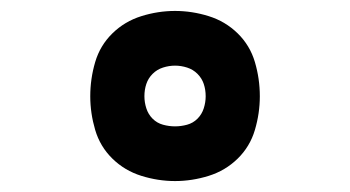

<svg xmlns="http://www.w3.org/2000/svg" viewBox="-20 -831 640 351"><path d="M300 -500Q269 -500 238.5 -509.5Q208 -519 185.5 -541Q163 -563 154 -593.5Q145 -624 145 -655Q145 -687 154 -717.5Q163 -748 185.5 -770Q208 -792 238.5 -801.5Q269 -811 300 -811Q331 -811 361.5 -801.5Q392 -792 414.5 -770Q437 -748 446 -717.5Q455 -687 455 -655Q455 -624 446 -593.5Q437 -563 414.5 -541Q392 -519 361.5 -509.5Q331 -500 300 -500ZM300 -600Q311 -600 322 -603Q333 -606 341 -614Q349 -622 352.5 -633Q356 -644 356 -655Q356 -667 352.5 -677.5Q349 -688 341 -696Q333 -704 322 -707.5Q311 -711 300 -711Q289 -711 278 -707.5Q267 -704 259 -696Q251 -688 247.5 -677.5Q244 -667 244 -655Q244 -644 247.5 -633Q251 -622 259 -614Q267 -606 278 -603Q289 -600 300 -600Z"/></svg>

Font: Iosevka Curly Slab HvEx
Style: Regular
Weight: 900
Width: 7
Monospace: yes
Designer: Belleve Invis
Foundry: Belleve Invis
Version: Version 11.1.0; ttfautohint (v1.8.3)